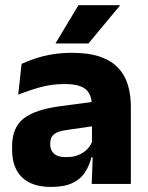

<svg xmlns="http://www.w3.org/2000/svg" viewBox="-20 -707 567 738"><path d="M332.5 0 337 -123 333.5 -130.5V-284L332.5 -304Q332.5 -345 308.5 -364.5Q284.5 -384 228 -384Q178.5 -384 134 -371.5Q89.5 -359 50 -343L63 -461.5Q86.5 -472.5 115.8 -482.2Q145 -492 180.5 -498Q216 -504 256.5 -504Q321 -504 364.5 -489Q408 -474 434 -446.5Q460 -419 471.5 -380.8Q483 -342.5 483 -296.5V0ZM176 11.5Q102.5 11.5 64.5 -25.5Q26.5 -62.5 26.5 -131V-144.5Q26.5 -217 71.2 -251.8Q116 -286.5 213.5 -299L345.5 -316.5L354.5 -224.5L237.5 -207.5Q202 -203 187.5 -191Q173 -179 173 -155.5V-152Q173 -129.5 187.5 -116.2Q202 -103 234 -103Q262 -103 282.2 -111.5Q302.5 -120 315.5 -133.8Q328.5 -147.5 335 -164.5L356.5 -102.5H331.5Q323.5 -70.5 306.8 -44.5Q290 -18.5 258.5 -3.5Q227 11.5 176 11.5ZM281.5 -687H440.5V-685L320 -540H194V-541.5Z"/></svg>

Font: Anek Odia Medium
Style: Bold
Weight: 700
Version: Version 1.003